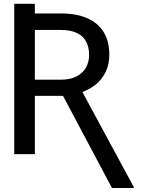

<svg xmlns="http://www.w3.org/2000/svg" viewBox="-20 -797 766 993"><path d="M53.7 -678.7V-777.3H160.2V-678.7ZM53.7 -727.5H293.9Q375.5 -727.5 431.4 -702.9Q487.3 -678.2 516.4 -630.6Q545.4 -583 545.4 -513.7Q545.4 -463.9 525.9 -423.8Q506.3 -383.8 469.5 -355.5Q432.6 -327.1 380.9 -312.5L352.5 -301.3H135.3V-384.8H293.9Q342.8 -384.8 375.5 -401.6Q408.2 -418.5 424.6 -447.5Q440.9 -476.6 440.9 -512.7Q440.9 -551.8 426 -580.8Q411.1 -609.9 378.7 -626Q346.2 -642.1 293.9 -642.1H160.2V0H53.7ZM559.1 175.3 293.9 -323.7H404.8L671.9 170.4V175.3Z"/></svg>

Font: Inter Variable LoSnoCo
Style: Regular
Weight: 400
Designer: Rasmus Andersson
Foundry: rsms
Version: Version 4.000;git-a52131595; featfreeze: case,dlig,ss01,ss02